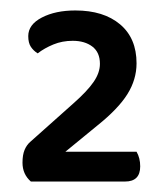

<svg xmlns="http://www.w3.org/2000/svg" viewBox="-20 -718 317 367"><path d="M124 -698Q178 -698 209.5 -671.5Q241 -645 241 -597Q241 -566 223.5 -538Q206 -510 166 -478L105 -428H241Q248 -416 248 -400Q248 -371 219 -371H39Q23 -385 23 -407Q23 -422 27 -431.5Q31 -441 38 -447L121 -521Q147 -544 159 -561.5Q171 -579 171 -596Q171 -618 156.5 -629Q142 -640 119 -640Q99 -640 82 -633Q65 -626 52 -616Q44 -621 39 -628.5Q34 -636 34 -649Q34 -671 60 -684.5Q86 -698 124 -698Z"/></svg>

Font: Baloo Chettan 2 Medium
Style: Regular
Weight: 500
Designer: Maithili Shingre, Unnati Kotecha and Ek Type
Foundry: Ek Type
Version: Version 1.640;hotconv 1.0.111;makeotfexe 2.5.65597; ttfautoh